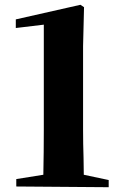

<svg xmlns="http://www.w3.org/2000/svg" viewBox="-20 -779 503 802"><path d="M48 0V-31L161 -49Q163 -144 163 -237V-676L46 -662V-698L316 -759L331 -749L327 -586V-237Q327 -179 329 -119Q329 -84 330 -49L434 -27V3Z"/></svg>

Font: Early Summer Mincho Heavy
Style: Regular
Weight: 900
Designer: GuiWonder
Version: Version 1.002